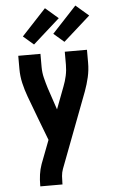

<svg xmlns="http://www.w3.org/2000/svg" viewBox="-64 -1028 627 1069"><g transform="rotate(-5 250.0 -493.0)"><path d="M117 0V-7Q117 -37 121 -66Q125 -95 135 -123L185 -254L138 -377L90 -505Q76 -543 67 -582Q58 -621 58 -662V-735H182V-662Q182 -630 189.5 -600Q197 -570 206 -541L247 -419L294 -543Q305 -571 311.5 -601Q318 -631 318 -662V-735H442V-662Q442 -621 433 -582Q424 -543 410 -505L251 -86Q244 -67 242.5 -47Q241 -27 241 -7V0ZM321 -790 263 -840 399 -986 471 -924ZM151 -790 93 -840 229 -986 301 -924Z"/></g></svg>

Font: Iosevka Curly Extrabold
Style: Regular
Weight: 800
Monospace: yes
Designer: Belleve Invis
Foundry: Belleve Invis
Version: Version 22.1.2; ttfautohint (v1.8.4)